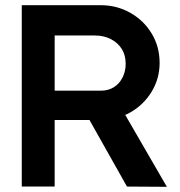

<svg xmlns="http://www.w3.org/2000/svg" viewBox="-20 -720 696 741"><path d="M64 0V-700H368Q431 -700 483 -670.5Q535 -641 565.5 -590.5Q596 -540 596 -477Q596 -417 565.5 -366.5Q535 -316 483.5 -286.5Q432 -257 368 -257H191V0ZM470 0 292 -316 426 -341 624 1ZM191 -370H369Q398 -370 419.5 -383.5Q441 -397 453 -421Q465 -445 465 -474Q465 -507 450 -531Q435 -555 408 -569Q381 -583 346 -583H191Z"/></svg>

Font: Our Lexend Medium
Style: Regular
Weight: 500
Designer: Bonnie Shaver-Troup, Thomas Jockin
Foundry: Lexend
Version: Version 1.007